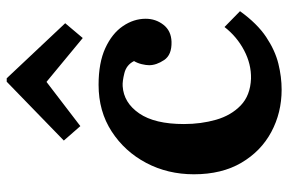

<svg xmlns="http://www.w3.org/2000/svg" viewBox="-160 -662 839 558"><g transform="rotate(-90 259.0 -383.5)"><path d="M277 16Q210 16 154 -14Q98 -44 64.5 -101Q31 -158 31 -239Q31 -315 64 -377.5Q97 -440 155.5 -478Q214 -516 291 -516Q355 -516 397.5 -496.5Q440 -477 461.5 -445.5Q483 -414 483 -379Q483 -350 465.5 -327.5Q448 -305 416 -304Q378 -303 363 -325.5Q348 -348 348 -369Q348 -378 351 -390.5Q354 -403 360 -413Q349 -435 325 -441Q301 -447 287 -446Q239 -443 208 -398Q177 -353 177 -268Q177 -218 189.5 -174.5Q202 -131 231 -103Q260 -75 309 -73Q351 -72 391 -93Q431 -114 459 -150L505 -105Q469 -55 430 -29Q391 -3 352.5 6.5Q314 16 277 16ZM427 -562 300 -667H299L171 -569L129 -617L300 -783H310L470 -613Z"/></g></svg>

Font: Lora
Style: Bold
Weight: 700
Designer: Olga Karpushina, Alexei Vanyashin (Cyrillic)
Foundry: Cyreal
Version: Version 3.006; ttfautohint (v1.8.4.7-5d5b);gftools[0.9.30]